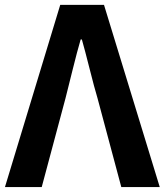

<svg xmlns="http://www.w3.org/2000/svg" viewBox="-25 -760 669 780"><path d="M-4.9 0 219.7 -740.2H397.5L624 0H467.8L371.1 -361.3Q358.4 -403.3 338.9 -481Q319.3 -558.6 307.6 -599.6H302.7Q289.1 -553.7 269.5 -474.6Q250 -395.5 241.2 -361.3L144.5 0Z"/></svg>

Font: Nasu
Style: Bold
Weight: 700
Designer: Ryoko NISHIZUKA (kana &amp; ideographs); Paul D. Hunt (Latin, Greek &amp; Cyrillic); Wenlong ZHANG (bopomofo); Sandoll C
Version: Version 2014.1215